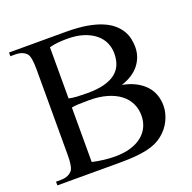

<svg xmlns="http://www.w3.org/2000/svg" viewBox="-119 -781 899 899"><g transform="rotate(-20 330.5 -331.0)"><path d="M499.5 -173.3Q499.5 -206.5 486.1 -234.1Q472.7 -261.7 446.5 -281.7Q420.4 -301.8 381.8 -313Q343.3 -324.2 293 -324.2Q261.7 -324.2 240.7 -323.2Q219.7 -322.3 206.1 -319.3V-47.9Q234.9 -41.5 262.7 -38.1Q290.5 -34.7 318.8 -34.7Q362.8 -34.7 396.5 -44.9Q430.2 -55.2 453.1 -73.7Q476.1 -92.3 487.8 -117.7Q499.5 -143.1 499.5 -173.3ZM479.5 -489.7Q479.5 -518.1 468.3 -543.5Q457 -568.8 433.8 -587.9Q410.6 -606.9 376 -618.2Q341.3 -629.4 294.4 -629.4Q269.5 -629.4 247.6 -627.2Q225.6 -625 206.1 -619.6V-364.7Q225.1 -360.4 247.6 -359.1Q270 -357.9 299.3 -357.9Q347.7 -357.9 381.8 -366.9Q416 -376 437.7 -392.8Q459.5 -409.7 469.5 -434.1Q479.5 -458.5 479.5 -489.7ZM612.3 -181.2Q612.3 -163.6 607.9 -145.5Q603.5 -127.4 595.2 -109.9Q586.9 -92.3 574.2 -76.4Q561.5 -60.5 545.4 -47.9Q529.8 -35.2 510 -26.1Q490.2 -17.1 464.1 -11.2Q438 -5.4 404.8 -2.7Q371.6 0 329.1 0H17.6V-18.6H41.5Q82.5 -18.6 101.1 -44.9Q106 -53.2 108.9 -71.3Q111.8 -89.4 111.8 -117.7V-544.4Q111.8 -605.5 98.1 -622.6Q88.4 -632.8 74.7 -638.2Q61 -643.6 41.5 -643.6H17.6V-662.1H303.2Q361.8 -662.1 405 -654.5Q448.2 -647 479.2 -633.8Q510.3 -620.6 530.3 -603Q550.3 -585.4 561.8 -565.9Q573.2 -546.4 577.6 -525.4Q582 -504.4 582 -484.9Q582 -460.4 574.5 -438.2Q566.9 -416 552 -397Q537.1 -377.9 514.4 -363Q491.7 -348.1 461.9 -338.9Q501 -331.5 529.3 -316.4Q557.6 -301.3 576.2 -280.8Q594.7 -260.3 603.5 -234.9Q612.3 -209.5 612.3 -181.2Z"/></g></svg>

Font: Doulos SIL Compact
Style: Regular
Weight: 400
Designer: Walt Agee, Victor Gaultney, Peter Martin, Debbi Hosken
Foundry: SIL International
Version: Version 4.110; 2011; Maintenance release ; LnSpcTght